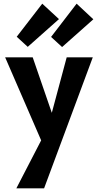

<svg xmlns="http://www.w3.org/2000/svg" viewBox="-20 -736 533 1045"><path d="M485 -424 220 289H69L204 28L8 -424H158L262 -122L343 -424ZM71 -536 210 -716 301 -632 131 -481ZM258 -535 397 -716 488 -631 318 -480Z"/></svg>

Font: Ysabeau Ultrabold
Style: Regular
Weight: 800
Designer: Christian Thalmann (Catharsis Fonts)
Version: Version 0.003